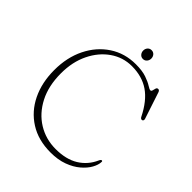

<svg xmlns="http://www.w3.org/2000/svg" viewBox="-231 -984 1143 1143"><g transform="rotate(45 340.5 -412.0)"><path d="M641.5 -159Q641 -133.5 624.2 -103.2Q607.5 -73 575.2 -45.5Q543 -18 495.8 -0.5Q448.5 17 386.5 17Q283 17 208.8 -30Q134.5 -77 94.8 -158.8Q55 -240.5 55 -346Q55 -452.5 96 -535.5Q137 -618.5 209.2 -666.2Q281.5 -714 374.5 -714Q429.5 -714 464.2 -701.8Q499 -689.5 518 -677.2Q537 -665 544.5 -665Q552.5 -665 554.8 -674.8Q557 -684.5 560 -694.2Q563 -704 573 -704Q582.5 -704 587 -691.5L643 -522Q645 -515 642.2 -509.8Q639.5 -504.5 633 -504.5Q624 -504.5 618.5 -515.5Q573.5 -606 512.8 -647.8Q452 -689.5 365.5 -689.5Q291.5 -689.5 230.5 -647.2Q169.5 -605 133.2 -530.8Q97 -456.5 97 -360.5Q97 -255 136.5 -178.5Q176 -102 243.2 -60.5Q310.5 -19 393.5 -19Q480.5 -19 537.8 -54.2Q595 -89.5 623 -152.5Q629 -166 635.5 -166Q641.5 -166 641.5 -159ZM381.5 -765.5Q366.5 -765.5 357 -776.5Q347.5 -787.5 347.5 -802.5Q347.5 -818 357 -828.8Q366.5 -839.5 381.5 -839.5Q396.5 -839.5 406 -828.8Q415.5 -818 415.5 -802.5Q415.5 -787.5 406 -776.5Q396.5 -765.5 381.5 -765.5Z"/></g></svg>

Font: Fraunces 9pt S050 Thin
Style: Regular
Weight: 100
Version: Version 1.000; ttfautohint (v1.8.3)